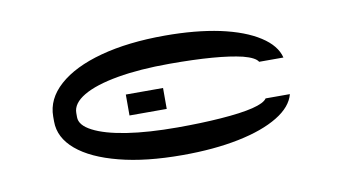

<svg xmlns="http://www.w3.org/2000/svg" viewBox="-41 -574 739 420"><g transform="rotate(-10 328.5 -364.0)"><path d="M195.7 -246.8Q136 -262.1 103.7 -289.4Q71.4 -316.8 71.4 -352.6V-363.6Q71.4 -402.7 104.8 -432.5Q138.5 -462.7 199.6 -479.2Q260.7 -495.7 342.7 -495.7Q410.5 -495.7 464.5 -484.4Q518.1 -472.7 550.6 -451.7Q583.1 -430.8 589.8 -403.4H535.9Q530.2 -413.4 503.2 -420.5Q449.9 -433.2 342 -433.2Q275.6 -433.2 226 -424.5Q176.5 -415.8 149.5 -399.9Q122.5 -383.9 122.5 -362.6V-353.3Q122.5 -335.2 148.8 -321.7Q175.1 -307.9 223 -300.4Q271 -293 335.6 -293Q388.5 -293 431.5 -296.2Q523.4 -302.9 535.9 -322.1H589.8Q582.7 -294.7 549.4 -274.5Q515.6 -253.9 460.8 -242.7Q405.9 -231.5 335.9 -231.5Q254.3 -231.5 195.7 -246.8ZM236.2 -383.5H318.9V-337H236.2Z"/></g></svg>

Font: DeltaSans Light
Style: Regular
Weight: 300
Designer: Rasmus Andersson
Foundry: rsms
Version: Version 3.012